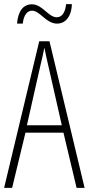

<svg xmlns="http://www.w3.org/2000/svg" viewBox="-20 -915 432 935"><path d="M63 -800H91C95 -843 114 -863 136 -863C175 -863 204 -800 258 -800C296 -800 328 -831 330 -895H302C298 -855 282 -831 257 -831C214 -831 188 -894 135 -894C95 -894 68 -863 63 -800ZM353 0H392L221 -714H171L0 0H39L104 -269H289ZM215 -596 281 -305H111L177 -597C185 -631 191 -654 196 -683C202 -654 207 -630 215 -596Z"/></svg>

Font: Noto Sans Myanmar ExtraCondensed ExtraLight
Style: Regular
Weight: 200
Width: 2
Designer: Monotype Design Team
Foundry: Monotype Imaging Inc.
Version: Version 2.107